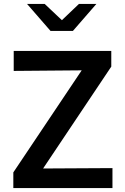

<svg xmlns="http://www.w3.org/2000/svg" viewBox="-20 -960 640 980"><path d="M48 0V-80L397 -601L50 -598V-700H548V-620L200 -100L554 -102V0ZM238 -802 118 -940H208L296 -857L383 -940H472L352 -802Z"/></svg>

Font: Red Hat Mono Medium
Style: Regular
Weight: 500
Monospace: yes
Designer: Pentagram, MCKL
Foundry: Pentagram, MCKL
Version: Version 1.023; ttfautohint (v1.8.3)